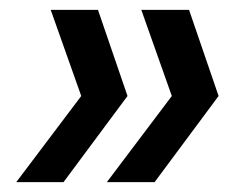

<svg xmlns="http://www.w3.org/2000/svg" viewBox="-20 -445 503 390"><path d="M197 -75 329 -250 267 -425H364L424 -250L294 -75ZM13 -75 145 -250 83 -425H179L239 -250L109 -75Z"/></svg>

Font: Albert Sans Medium
Style: Italic
Weight: 500
Italic angle: -11.25°
Designer: Andreas Rasmussen
Foundry: a.Foundry
Version: Version 1.025